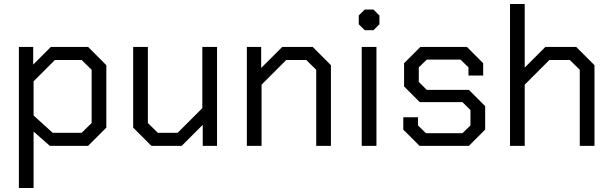

<svg xmlns="http://www.w3.org/2000/svg" viewBox="-20 -734 3081 966"><path d="M75 -498H147V-409L236 -498H423L515 -406V-92L423 0H231L149 -72V212H75ZM391 -66 441 -115V-383L391 -432H256L149 -325V-153L245 -66Z M650 -92V-498H724V-115L774 -66H874L998 -190V-498H1072V0H1000V-106L894 0H742Z M1222 -498H1294V-392L1400 -498H1553L1645 -406V0H1571V-383L1521 -432H1420L1296 -308V0H1222Z M1785 -612V-656L1815 -686H1859L1889 -656V-612L1859 -582H1815ZM1800 -498H1874V0H1800Z M2009 -82V-144H2083V-103L2123 -64H2307L2347 -103V-180L2307 -220H2092L2013 -299V-416L2095 -498H2329L2411 -416V-354H2337V-395L2297 -434H2127L2087 -395V-322L2127 -282H2339L2421 -200V-82L2339 0H2091Z M2546 -714H2620V-394L2724 -498H2879L2971 -406V0H2897V-383L2847 -432H2744L2620 -308V0H2546Z"/></svg>

Font: Chakra Petch
Style: Regular
Weight: 400
Designer: Katatrad Aksorn Co.,Ltd.
Foundry: Cadson Demak Co.,Ltd.
Version: Version 1.000; ttfautohint (v1.6)